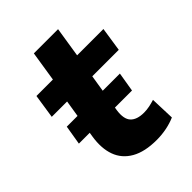

<svg xmlns="http://www.w3.org/2000/svg" viewBox="-190 -734 841 841"><g transform="rotate(-45 230.5 -313.5)"><path d="M283 11Q209 11 163.5 -15Q118 -41 101 -88Q84 -135 94 -199L124 -386H29L46 -498H148L170 -638H320L298 -498H461L444 -386H280L251 -205Q244 -156 264 -134.5Q284 -113 328 -113Q345 -113 362 -116.5Q379 -120 395 -125L399 -12Q374 -1 344 5Q314 11 283 11ZM30 -219 45 -309H374L359 -219Z"/></g></svg>

Font: Nunito Sans 9pt ExtraBold
Style: Italic
Weight: 800
Italic angle: -9°
Version: Version 3.101;gftools[0.9.27]